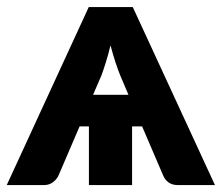

<svg xmlns="http://www.w3.org/2000/svg" viewBox="-26 -536 643 556"><path d="M596.5 0H489.5Q472.5 0 461.8 -8Q451 -16 446 -29L385.5 -170H356.5V0H231.5V-170H204.5L144 -29Q139.5 -18 128.2 -9Q117 0 101 0H-6.5L231 -515.5H358.5ZM243.5 -261.5H346L322 -318Q315.5 -334 308.2 -356.2Q301 -378.5 294 -404.5Q287.5 -378 280.5 -355.5Q273.5 -333 267.5 -317Z"/></svg>

Font: Lato Heavy
Style: Regular
Weight: 800
Designer: Lukasz Dziedzic
Foundry: tyPoland Lukasz Dziedzic
Version: Version 2.007; 2014-02-27